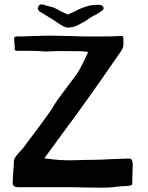

<svg xmlns="http://www.w3.org/2000/svg" viewBox="-20 -861 681 884"><path d="M363 2Q344 1 315 1H70Q48 1 43 -5.5Q38 -12 38.5 -20.5Q39 -29 39 -32L41 -71Q44 -100 44 -120Q44 -128 51 -138Q58 -148 71 -162L87 -180Q114 -216 163.5 -282.5Q213 -349 225 -370Q237 -392 274 -440.5Q311 -489 320 -502L332 -518Q347 -540 368 -583L386 -622Q380 -622 377 -623L357 -625L251 -626Q233 -626 223 -625L190 -624Q176 -624 172 -625Q163 -627 101 -627H59Q51 -628 49 -630Q47 -632 47.5 -635Q48 -638 48 -640Q48 -651 45 -679Q44 -689 49.5 -691.5Q55 -694 63 -693.5Q71 -693 75 -693Q90 -693 130 -695Q178 -697 201 -697L307 -695L369 -693H428Q514 -693 528 -695L535 -696Q544 -696 546 -692.5Q548 -689 548 -685Q548 -681 548 -680Q548 -679 548.5 -660.5Q549 -642 539 -628Q427 -466 401 -430Q329 -328 279 -262L184 -132Q212 -128 225 -127Q256 -123 297 -123L354 -124Q371 -125 406 -125Q434 -125 510 -129L572 -131Q584 -131 587 -125Q590 -119 590.5 -111Q591 -103 591 -100L589 -27V-21Q589 -11 587 -9Q585 -7 575 -6L555 -4Q533 -4 500 1Q486 3 442 3ZM256 -749Q227 -769 210 -779L189 -792Q188 -793 169.5 -803.5Q151 -814 155 -826Q159 -841 171 -841Q179 -841 198 -834L225 -827Q242 -820 260 -809L292 -794Q326 -809 337 -815Q348 -821 362 -826Q376 -831 395 -836Q415 -839 433 -839Q444 -839 450.5 -834.5Q457 -830 457 -823Q457 -816 449 -811L423 -794Q420 -793 409.5 -788Q399 -783 375 -765Q335 -742 323 -739Q314 -735 305 -735Q301 -734 294 -734Q286 -734 279.5 -736.5Q273 -739 267 -742.5Q261 -746 256 -749Z"/></svg>

Font: Barriecito
Style: Regular
Weight: 400
Designer: Pablo Cosgaya & Sergio Jiménez
Foundry: Pablo Cosgaya & Sergio Jiménez
Version: Version 1.001